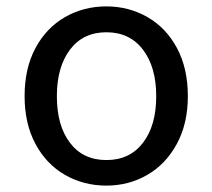

<svg xmlns="http://www.w3.org/2000/svg" viewBox="-20 -568 665 601"><path d="M57 -267Q57 -354 91 -417.5Q125 -481 183.5 -514.5Q242 -548 313 -548Q383 -548 441.5 -514.5Q500 -481 534 -417.5Q568 -354 568 -267Q568 -181 533.5 -117.5Q499 -54 441 -20.5Q383 13 313 13Q242 13 183.5 -20.5Q125 -54 91 -117.5Q57 -181 57 -267ZM469 -267Q469 -358 427.5 -412.5Q386 -467 313 -467Q240 -467 199 -412.5Q158 -358 158 -267Q158 -175 199 -121Q240 -67 313 -67Q386 -67 427.5 -121Q469 -175 469 -267Z"/></svg>

Font: Nebula Sans Medium
Style: Regular
Weight: 500
Designer: Paul D. Hunt for Adobe (as Source Sans)
Foundry: Nebula Entertainment & Broadcasting LLC
Version: Version 1.010